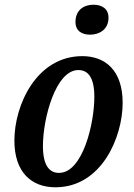

<svg xmlns="http://www.w3.org/2000/svg" viewBox="-20 -784 566 814"><path d="M362 -637C400 -637 440 -658 440 -709C440 -748 411 -764 376 -764C335 -764 300 -741 300 -691C300 -653 327 -637 362 -637ZM215 10C411 10 500 -203 500 -348C500 -488 424 -546 329 -546C135 -546 41 -339 41 -188C41 -55 112 10 215 10ZM230 -51C189 -51 162 -83 162 -165C162 -282 216 -487 312 -487C354 -487 380 -455 380 -373C380 -261 331 -51 230 -51Z"/></svg>

Font: Noto Serif Condensed SemiBold
Style: Italic
Weight: 600
Width: 3
Italic angle: -12°
Designer: Monotype Design Team
Foundry: Monotype Imaging Inc.
Version: Version 2.014